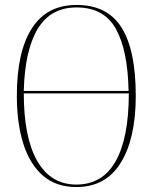

<svg xmlns="http://www.w3.org/2000/svg" viewBox="-20 -745 617 775"><path d="M288 10Q207 10 154 -35.5Q101 -81 74.5 -163.5Q48 -246 48 -359Q48 -536 108.5 -630.5Q169 -725 289 -725Q413 -725 470.5 -634Q528 -543 528 -358Q528 -186 467.5 -88Q407 10 288 10ZM499 -378Q496 -541 448 -628Q400 -715 289 -715Q184 -715 132 -628Q80 -541 76 -378ZM288 0Q394 0 447 -94.5Q500 -189 500 -368H76Q76 -190 130.5 -95Q185 0 288 0Z"/></svg>

Font: Noto Serif Display Condensed Thin
Style: Regular
Weight: 100
Width: 3
Designer: Monotype Design Team
Foundry: Monotype Imaging Inc.
Version: Version 2.009